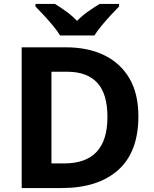

<svg xmlns="http://www.w3.org/2000/svg" viewBox="-20 -954 780 974"><path d="M682 -364Q682 -183 579.5 -91.5Q477 0 292 0H90V-714H314Q426 -714 508.5 -674Q591 -634 636.5 -556.5Q682 -479 682 -364ZM525 -360Q525 -479 473 -534.5Q421 -590 322 -590H241V-125H306Q525 -125 525 -360ZM285 -774Q271 -797 248.5 -824Q226 -851 202 -877Q178 -903 160 -921V-934H259Q285 -918 315 -896.5Q345 -875 371 -848Q397 -875 428 -896.5Q459 -918 485 -934H584V-921Q566 -903 542 -877Q518 -851 495.5 -824Q473 -797 459 -774Z"/></svg>

Font: Noto IKEA Arabic
Style: Bold
Weight: 700
Designer: Monotype Design Team
Foundry: Monotype Imaging Inc.
Version: Version 1.200